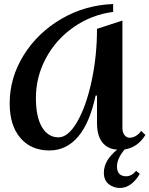

<svg xmlns="http://www.w3.org/2000/svg" viewBox="-20 -736 741 952"><path d="M598 5Q560 50 560 89Q560 138 606 138Q633 138 655 111L673 126Q655 158 629.5 177Q604 196 575 196Q543 196 519 177Q495 158 495 120Q495 59 561 6Q513 3 487 -30.5Q461 -64 461 -126V-262H454Q425 -126 367 -58Q309 10 225 10Q134 10 81 -52Q28 -114 28 -223Q28 -351 97.5 -462.5Q167 -574 284.5 -642.5Q402 -711 541 -716V-677Q434 -663 346 -602Q258 -541 208 -448Q158 -355 158 -250Q158 -157 188 -106Q218 -55 270 -55Q318 -55 362.5 -131.5Q407 -208 434 -333Q461 -458 461 -593L587 -634V-101Q587 -80 597 -66.5Q607 -53 623 -53Q638 -53 653.5 -62Q669 -71 680 -87L701 -67Q663 -5 598 5Z"/></svg>

Font: Amita
Style: Bold
Weight: 700
Designer: Eduardo Rodriguez Tunni, Modular Infotech, Brian J. Bonislawsky
Foundry: Eduardo Rodriguez Tunni, Modular Infotech, Brian J. Bonislawsky
Version: Version 1.003